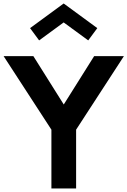

<svg xmlns="http://www.w3.org/2000/svg" viewBox="-39 -1068 722 1088"><path d="M-18.6 -750H150L322.3 -475.9L494.5 -750H663.2L392.3 -333.2V0H252.3V-333.2ZM182.7 -839.1 131.4 -908.6 321.8 -1048.2 512.3 -908.6 460.9 -839.1 321.8 -940.9Z"/></svg>

Font: Spartan MB
Style: Bold
Weight: 700
Designer: Matt Bailey, Mirko Velimirovic
Foundry: Matt Bailey
Version: Version 1.005